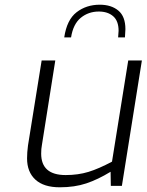

<svg xmlns="http://www.w3.org/2000/svg" viewBox="-20 -790 623 816"><path d="M95 -117Q95 -142 99 -172L157 -533H215L158 -173Q155 -158 155 -137Q155 -46 259 -46Q312 -46 356 -59.5Q400 -73 456 -103L525 -533H583L498 0H451L450 -60Q396 -27 346.5 -10.5Q297 6 234 6Q166 6 130.5 -26.5Q95 -59 95 -117ZM404 -770Q453 -770 483 -745Q513 -720 513 -666Q513 -657 511 -631H482Q484 -651 484 -659Q484 -701 461 -721Q438 -741 400 -741Q356 -741 323.5 -714.5Q291 -688 282 -631H253Q264 -706 305.5 -738Q347 -770 404 -770Z"/></svg>

Font: Exo Light
Style: Italic
Weight: 300
Italic angle: -9°
Designer: Natanael Gama
Foundry: Natanael Gama
Version: Version 1.500; ttfautohint (v1.6)